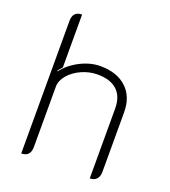

<svg xmlns="http://www.w3.org/2000/svg" viewBox="-132 -806 806 911"><g transform="rotate(20 271.0 -350.0)"><path d="M80 -660Q80 -709 126 -709V-442L107 -420L108 -415Q140 -457 191 -483Q242 -509 292 -509Q376 -509 424 -464.5Q472 -420 472 -341V-41Q472 -17 460 -4Q448 9 426 9V-343Q426 -404 392 -435.5Q358 -467 293 -467Q252 -467 213 -449.5Q174 -432 150 -403.5Q126 -375 126 -345V-41Q126 9 80 9Z"/></g></svg>

Font: K2D Thin
Style: Regular
Weight: 100
Designer: Katatrad Aksorn Co.,Ltd.
Foundry: Cadson Demak Co.,Ltd.
Version: Version 1.000; ttfautohint (v1.6)